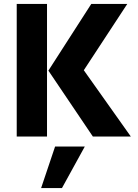

<svg xmlns="http://www.w3.org/2000/svg" viewBox="-20 -694 702 976"><path d="M219 -674V0H65V-674ZM189 262 260 51H411L295 262ZM406 -337 645 0H452L226 -335L444 -674H627Z"/></svg>

Font: Hind Bold
Style: Regular
Weight: 700
Designer: Manushi Parikh, Satya Rajpurohit
Foundry: Indian Type Foundry
Version: Version 1.201;PS 1.0;hotconv 1.0.78;makeotf.lib2.5.61930; tt